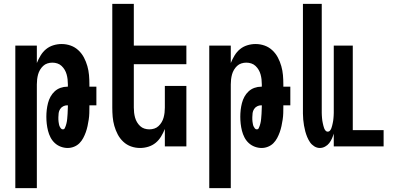

<svg xmlns="http://www.w3.org/2000/svg" viewBox="-20 -755 2040 990"><path d="M59 215V-520H170V-430Q178 -450 189.5 -469Q201 -488 217.5 -501.5Q234 -515 255 -521.5Q276 -528 298 -528Q322 -528 344.5 -520Q367 -512 384.5 -495.5Q402 -479 413 -458Q424 -437 430.5 -414Q437 -391 439 -367.5Q441 -344 441 -320V-308H477V-212H441V-205Q441 -188 440.5 -171.5Q440 -155 437.5 -138.5Q435 -122 431.5 -105.5Q428 -89 422.5 -73.5Q417 -58 409 -43Q401 -28 389.5 -16.5Q378 -5 362 1.5Q346 8 329 8Q311 8 293.5 1.5Q276 -5 262.5 -17.5Q249 -30 240.5 -46.5Q232 -63 227.5 -81Q223 -99 221 -117Q219 -135 219 -153Q219 -171 221 -188.5Q223 -206 227.5 -223.5Q232 -241 240.5 -256.5Q249 -272 262 -284Q275 -296 292 -302Q309 -308 326 -308H330V-320Q330 -333 328.5 -346Q327 -359 323.5 -371.5Q320 -384 313.5 -395Q307 -406 297.5 -415Q288 -424 275.5 -428Q263 -432 250 -432Q237 -432 224.5 -428Q212 -424 202.5 -415Q193 -406 186.5 -395Q180 -384 176.5 -371.5Q173 -359 171.5 -346Q170 -333 170 -320V215ZM304 -88Q311 -88 314 -94Q317 -100 319 -106Q321 -112 322.5 -118Q324 -124 325 -130Q326 -136 326.5 -142.5Q327 -149 327.5 -155Q328 -161 328.5 -167.5Q329 -174 329 -180Q329 -186 329.5 -192.5Q330 -199 330 -205V-212H326Q316 -212 306 -207Q296 -202 290 -192.5Q284 -183 282.5 -172.5Q281 -162 281 -151Q281 -145 281 -139Q281 -133 282 -127Q283 -121 284 -115Q285 -109 287.5 -103.5Q290 -98 294 -93Q298 -88 304 -88Z M702 8Q678 8 655.5 0Q633 -8 615.5 -24.5Q598 -41 587 -62Q576 -83 569.5 -106Q563 -129 561 -152.5Q559 -176 559 -200V-735H670V-520H941V-424H670V-200Q670 -187 671.5 -174Q673 -161 676.5 -148.5Q680 -136 686.5 -125Q693 -114 702.5 -105Q712 -96 724.5 -92Q737 -88 750 -88Q763 -88 775.5 -92Q788 -96 797.5 -105Q807 -114 813.5 -125Q820 -136 823.5 -148.5Q827 -161 828.5 -174Q830 -187 830 -200V-312H941V0H830V-90Q822 -70 810.5 -51Q799 -32 782.5 -18.5Q766 -5 745 1.5Q724 8 702 8Z M1059 215V-520H1170V-430Q1178 -450 1189.5 -469Q1201 -488 1217.5 -501.5Q1234 -515 1255 -521.5Q1276 -528 1298 -528Q1322 -528 1344.5 -520Q1367 -512 1384.5 -495.5Q1402 -479 1413 -458Q1424 -437 1430.5 -414Q1437 -391 1439 -367.5Q1441 -344 1441 -320V-308H1477V-212H1441V-205Q1441 -188 1440.5 -171.5Q1440 -155 1437.5 -138.5Q1435 -122 1431.5 -105.5Q1428 -89 1422.5 -73.5Q1417 -58 1409 -43Q1401 -28 1389.5 -16.5Q1378 -5 1362 1.5Q1346 8 1329 8Q1311 8 1293.5 1.5Q1276 -5 1262.5 -17.5Q1249 -30 1240.5 -46.5Q1232 -63 1227.5 -81Q1223 -99 1221 -117Q1219 -135 1219 -153Q1219 -171 1221 -188.5Q1223 -206 1227.5 -223.5Q1232 -241 1240.5 -256.5Q1249 -272 1262 -284Q1275 -296 1292 -302Q1309 -308 1326 -308H1330V-320Q1330 -333 1328.5 -346Q1327 -359 1323.5 -371.5Q1320 -384 1313.5 -395Q1307 -406 1297.5 -415Q1288 -424 1275.5 -428Q1263 -432 1250 -432Q1237 -432 1224.5 -428Q1212 -424 1202.5 -415Q1193 -406 1186.5 -395Q1180 -384 1176.5 -371.5Q1173 -359 1171.5 -346Q1170 -333 1170 -320V215ZM1304 -88Q1311 -88 1314 -94Q1317 -100 1319 -106Q1321 -112 1322.5 -118Q1324 -124 1325 -130Q1326 -136 1326.5 -142.5Q1327 -149 1327.5 -155Q1328 -161 1328.5 -167.5Q1329 -174 1329 -180Q1329 -186 1329.5 -192.5Q1330 -199 1330 -205V-212H1326Q1316 -212 1306 -207Q1296 -202 1290 -192.5Q1284 -183 1282.5 -172.5Q1281 -162 1281 -151Q1281 -145 1281 -139Q1281 -133 1282 -127Q1283 -121 1284 -115Q1285 -109 1287.5 -103.5Q1290 -98 1294 -93Q1298 -88 1304 -88Z M1629 8Q1614 8 1600.5 -0.5Q1587 -9 1578.5 -21.5Q1570 -34 1564 -48.5Q1558 -63 1554 -78Q1550 -93 1547.5 -108Q1545 -123 1543.5 -138.5Q1542 -154 1542 -169.5Q1542 -185 1542 -200V-735H1639V-200Q1639 -193 1639 -186.5Q1639 -180 1639 -173Q1639 -166 1639.5 -159.5Q1640 -153 1640.5 -146Q1641 -139 1642 -132.5Q1643 -126 1644.5 -119.5Q1646 -113 1647.5 -106.5Q1649 -100 1651.5 -93.5Q1654 -87 1658.5 -81.5Q1663 -76 1670 -76Q1677 -76 1681.5 -81.5Q1686 -87 1688.5 -93.5Q1691 -100 1692.5 -106.5Q1694 -113 1695.5 -119.5Q1697 -126 1698 -132.5Q1699 -139 1699.5 -146Q1700 -153 1700.5 -159.5Q1701 -166 1701 -173Q1701 -180 1701 -186.5Q1701 -193 1701 -200V-520H1799V-84H1958V0H1701V-66Q1697 -53 1691.5 -40.5Q1686 -28 1677.5 -17Q1669 -6 1656 1Q1643 8 1629 8Z"/></svg>

Font: Iosevka
Style: Bold
Weight: 700
Monospace: yes
Designer: Belleve Invis
Foundry: Belleve Invis
Version: Version 32.5.0; ttfautohint (v1.8.4)